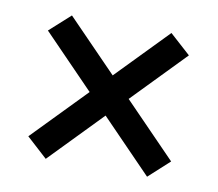

<svg xmlns="http://www.w3.org/2000/svg" viewBox="-53 -567 586 515"><g transform="rotate(10 239.5 -309.5)"><path d="M104 -505 434 -165.5 377.5 -114 47.5 -454ZM101.5 -114 45 -165.5 375 -505 431.5 -454Z"/></g></svg>

Font: Anek Kannada Medium Medium
Style: Regular
Weight: 500
Version: Version 1.003